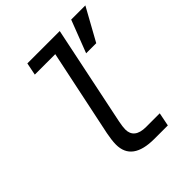

<svg xmlns="http://www.w3.org/2000/svg" viewBox="-210 -890 1024 1024"><g transform="rotate(-45 302.0 -378.0)"><path d="M360.8 3.9H461.9L477.1 -72.3H374C314.9 -72.3 286.1 -96.7 286.1 -141.1C286.1 -154.3 288.6 -173.3 293 -195.3L410.2 -759.8H166L151.9 -689.5H306.2L203.1 -197.3C197.8 -170.9 193.8 -141.6 193.8 -119.6C193.8 -36.6 250 3.9 360.8 3.9ZM425.8 -576.2H502L603.5 -759.8H496.6Z"/></g></svg>

Font: Hack
Style: Oblique
Weight: 400
Italic angle: -12°
Monospace: yes
Designer: Christopher Simpkins
Foundry: Christopher Simpkins
Version: Version 2.010